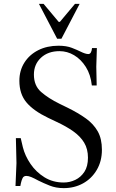

<svg xmlns="http://www.w3.org/2000/svg" viewBox="-20 -960 601 991"><path d="M309 11Q269 11 236.5 -2Q204 -15 178 -28Q156 -40 141.5 -46Q127 -52 116 -52Q102 -52 96.5 -40.5Q91 -29 88 -15L85 0H60L65 -118L62 -247H87L98 -200Q109 -156 137.5 -114Q166 -72 209.5 -45Q253 -18 309 -18Q340 -18 368.5 -31.5Q397 -45 415.5 -73Q434 -101 434 -146Q434 -191 414.5 -223.5Q395 -256 358.5 -282Q322 -308 270 -332L228 -352Q153 -388 116.5 -431.5Q80 -475 80 -543Q80 -596 106 -637Q132 -678 177.5 -701Q223 -724 282 -724Q323 -724 351 -713Q379 -702 395 -694Q421 -681 436 -681Q452 -681 455 -712H480L477 -616L479 -519H454Q448 -575 423 -614.5Q398 -654 362.5 -675Q327 -696 287 -696Q228 -696 191.5 -662Q155 -628 155 -575Q155 -518 192 -485.5Q229 -453 288 -424L329 -404Q384 -377 423.5 -348.5Q463 -320 484.5 -282Q506 -244 506 -187Q506 -128 479.5 -83Q453 -38 408.5 -13.5Q364 11 309 11ZM275 -760 181 -940H205L283 -847H289L367 -940H391L297 -760Z"/></svg>

Font: Baskervville
Style: Regular
Weight: 400
Designer: Alexis Faudot, Rémi Forte, Morgane Pierson, Rafael Ribas, Tanguy Vanlaeys, Rosalie Wagner, Thomas Huot-Marchand
Foundry: ANRT
Version: Version 1.100